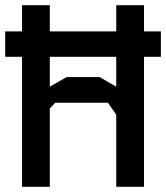

<svg xmlns="http://www.w3.org/2000/svg" viewBox="-20 -720 640 740"><path d="M65 -700H172V-386L237 -423H364L428 -386V-700H535V0H428V-278L396 -324H193L172 -302V0H65ZM600 -501H0V-599H600Z"/></svg>

Font: Kode Mono SemiBold
Style: Regular
Weight: 600
Monospace: yes
Designer: Isa Ozler
Foundry: Kadena LLC
Version: Version 1.206;gftools[0.9.28]